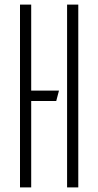

<svg xmlns="http://www.w3.org/2000/svg" viewBox="-20 -820 430 840"><path d="M67.5 0V-800H116.5V0ZM92.5 -378V-423.5H238L226 -378ZM273.5 0V-800H322.5V0Z"/></svg>

Font: Big Shoulders Stencil Text Thin ExtraLight
Style: Regular
Weight: 250
Version: Version 2.001